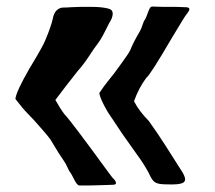

<svg xmlns="http://www.w3.org/2000/svg" viewBox="-20 -640 656 586"><path d="M434 -112Q419 -140 399 -167Q390 -180 353 -232L309 -298Q286 -337 283 -356Q296 -376 314 -398Q323 -408 351 -447Q373 -477 378 -488Q387 -511 405 -541Q411 -551 415 -564Q419 -577 423 -581Q427 -589 430.5 -599Q434 -609 437 -614.5Q440 -620 445 -620L479 -619H517L546 -618Q558 -618 558 -612Q558 -607 549 -596Q545 -592 502 -520Q439 -412 427 -403Q404 -373 389 -331Q405 -300 434 -271Q462 -232 485.5 -195Q509 -158 516 -147L530 -125Q545 -103 545 -93Q545 -83 533 -80Q522 -77 505 -77Q477 -77 466 -79Q455 -81 448.5 -87.5Q442 -94 434 -112ZM205 -95Q199 -107 195 -113Q191 -117 186 -129Q181 -141 173 -152Q162 -167 139 -206Q135 -215 107 -247Q83 -275 63 -295Q50 -308 27 -338Q29 -360 70 -431Q113 -502 119 -519Q135 -557 141 -582Q144 -600 153 -608.5Q162 -617 174 -617Q188 -617 196 -618L226 -619Q231 -619 260.5 -619Q290 -619 310 -614Q324 -611 324 -598Q324 -586 313 -569Q309 -562 298.5 -540.5Q288 -519 274 -501Q269 -495 256 -475Q236 -444 217 -423L181 -377L149 -335Q164 -308 177 -291Q195 -273 308 -118L323 -98Q334 -88 334 -81Q334 -76 323 -76L294 -75L256 -74H222Q215 -74 205 -95Z"/></svg>

Font: Barriecito
Style: Regular
Weight: 400
Designer: Pablo Cosgaya & Sergio Jiménez
Foundry: Pablo Cosgaya & Sergio Jiménez
Version: Version 1.001